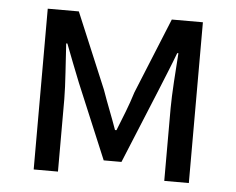

<svg xmlns="http://www.w3.org/2000/svg" viewBox="-44 -594 795 646"><g transform="rotate(5 353.5 -271.5)"><path d="M92 0H174V-245C174 -293 167 -376 164 -432H168C184 -390 202 -344 218 -304L324 -51H384L488 -304C504 -344 523 -389 539 -432H543C539 -376 533 -293 533 -245V0H616V-543H511L407 -288C393 -242 375 -199 358 -156H353C338 -199 320 -242 304 -288L197 -543H92Z"/></g></svg>

Font: Source Han Sans KR
Style: Regular
Weight: 400
Designer: Ryoko NISHIZUKA 西塚涼子 (kana, bopomofo & ideographs); Paul D. Hunt (Latin, Greek & Cyrillic); Sandoll Communications 산돌커뮤니
Foundry: Adobe
Version: Version 2.004;hotconv 1.0.118;makeotfexe 2.5.65603